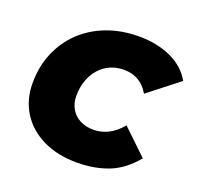

<svg xmlns="http://www.w3.org/2000/svg" viewBox="-127 -853 1033 1005"><g transform="rotate(20 389.0 -350.0)"><path d="M400 16Q292 16 211 -23.5Q130 -63 85.5 -133.5Q41 -204 41 -297Q41 -389 73.5 -466Q106 -543 165 -599Q224 -655 305 -685.5Q386 -716 483 -716Q584 -716 662 -680Q740 -644 778 -576L608 -443Q586 -482 551 -503.5Q516 -525 468 -525Q426 -525 391.5 -509.5Q357 -494 332 -465.5Q307 -437 293 -398Q279 -359 279 -312Q279 -271 297 -240Q315 -209 347.5 -192Q380 -175 423 -175Q464 -175 503.5 -194Q543 -213 579 -256L718 -123Q654 -45 575.5 -14.5Q497 16 400 16Z"/></g></svg>

Font: Montserrat Thin Black
Style: Italic
Weight: 900
Italic angle: -11.3°
Version: Version 9.000